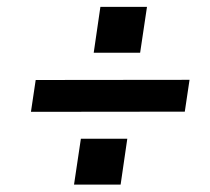

<svg xmlns="http://www.w3.org/2000/svg" viewBox="-20 -636 598 546"><path d="M246.5 -486 265.5 -616.5H398L378.5 -486ZM68 -318 81.5 -408.5 519 -409 505.5 -318.5ZM190.5 -111 210 -241.5H342L323 -111Z"/></svg>

Font: Public Sans SemiBold
Style: Italic
Weight: 600
Italic angle: -8°
Designer: The Public Sans project authors (U.S. Web Design System). Libre Franklin designed by Pablo Impallari and Rodrigo Fuenzal
Version: Version 1.007; ttfautohint (v1.8.1) -l 8 -r 50 -G 200 -x 14 